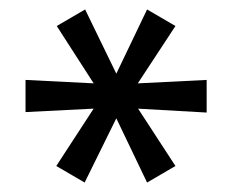

<svg xmlns="http://www.w3.org/2000/svg" viewBox="-20 -736 490 406"><path d="M159 -350 99 -385 185 -517 192 -507 34 -499V-567L193 -559L185 -549L100 -681L160 -716L229 -574H223L291 -716L351 -681L265 -550L257 -559L417 -567V-498L258 -507L265 -517L351 -385L291 -350L223 -492H229Z"/></svg>

Font: Nunito Sans 10pt SemiCondensed Medium
Style: Regular
Weight: 500
Width: 4
Designer: Vernon Adams
Foundry: Vernon Adams
Version: Version 3.101;gftools[0.9.27]